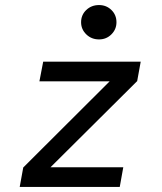

<svg xmlns="http://www.w3.org/2000/svg" viewBox="-20 -740 640 760"><path d="M58 0 72 -77 414 -418H136L151 -496H537L523 -419L180 -78H468L454 0ZM372 -584Q342 -584 321.5 -604Q301 -624 301 -652Q301 -681 321.5 -700.5Q342 -720 372 -720Q401 -720 421 -700.5Q441 -681 441 -652Q441 -624 421 -604Q401 -584 372 -584Z"/></svg>

Font: DM Mono
Style: Italic
Weight: 400
Italic angle: -10°
Designer: Colophon Foundry
Foundry: Colophon Foundry
Version: Version 1.000; ttfautohint (v1.8.2.53-6de2)